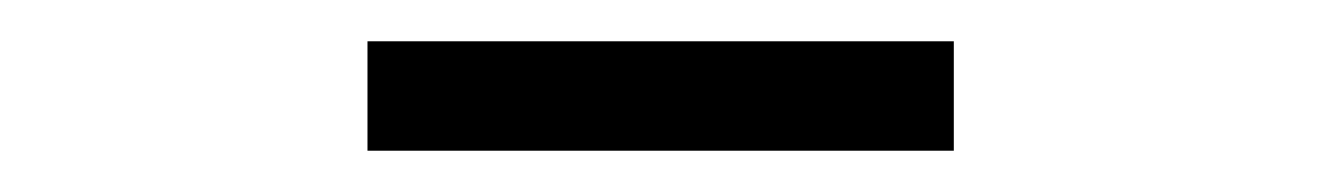

<svg xmlns="http://www.w3.org/2000/svg" viewBox="-20 -694 640 93"><path d="M158 -621V-674H442V-621Z"/></svg>

Font: Red Hat Display
Style: Regular
Weight: 300
Designer: Pentagram, MCKL
Foundry: Pentagram, MCKL
Version: Version 1.023